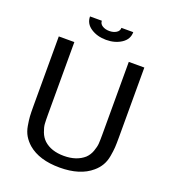

<svg xmlns="http://www.w3.org/2000/svg" viewBox="-162 -1022 1033 1160"><g transform="rotate(20 355.0 -442.5)"><path d="M494 -903Q494 -857 453 -830Q412 -803 355 -803Q298 -803 257 -830Q216 -857 216 -903H292Q292 -883 310.5 -871.5Q329 -860 355 -860Q381 -860 399.5 -871.5Q418 -883 418 -903ZM630 -277Q630 -234 628.5 -211Q627 -188 621 -153.5Q615 -119 599.5 -92.5Q584 -66 559 -45Q486 18 355 18Q224 18 151 -44Q126 -66 110.5 -92Q95 -118 89 -153Q83 -188 81.5 -211Q80 -234 80 -277V-725H180V-259Q180 -220 181.5 -199Q183 -178 194 -149Q205 -120 226 -100Q273 -57 355 -57Q436 -57 485 -100Q506 -120 516.5 -149Q527 -178 528.5 -199Q530 -220 530 -259V-725H630Z"/></g></svg>

Font: AbakuTLSymSans
Style: Regular
Weight: 400
Version: Version 2007.05.04